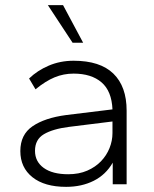

<svg xmlns="http://www.w3.org/2000/svg" viewBox="-20 -716 600 746"><path d="M237 10Q153 10 106 -27.5Q59 -65 59 -129Q59 -193 106.5 -225.5Q154 -258 237 -269L417 -291Q414 -362 374.5 -396Q335 -430 266 -430Q227 -430 192 -415.5Q157 -401 118 -369L93 -411Q125 -442 169.5 -461Q214 -480 266 -480Q369 -480 420.5 -430Q472 -380 472 -286V0H418V-84Q391 -37 344 -13.5Q297 10 237 10ZM245 -39Q287 -39 319 -53Q351 -67 372.5 -89.5Q394 -112 405.5 -140.5Q417 -169 417 -199V-244L248 -223Q185 -215 150.5 -194.5Q116 -174 116 -130Q116 -88 150 -63.5Q184 -39 245 -39ZM262 -550 166 -696H225L303 -550Z"/></svg>

Font: Celebes Light
Style: Regular
Weight: 300
Designer: Anugrah Pasau
Foundry: Lafontype
Version: Version 1.000; ttfautohint (v1.8.4)